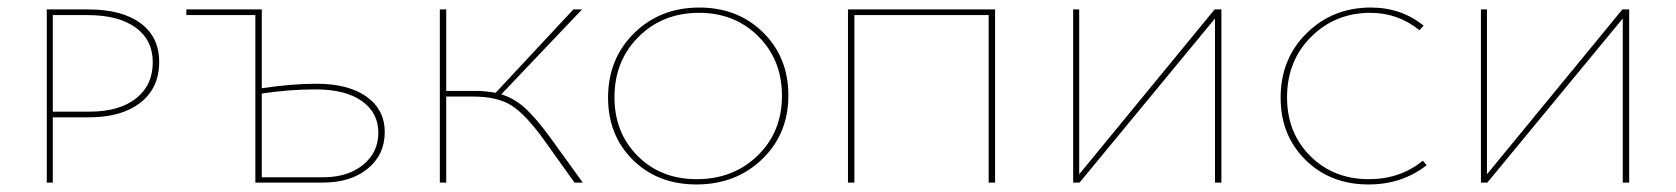

<svg xmlns="http://www.w3.org/2000/svg" viewBox="-20 -484 4442 509"><path d="M214 -459Q303 -459 352.5 -422.5Q402 -386 402 -320Q402 -251 352.5 -212Q303 -173 216 -173H120V0H104V-459ZM217 -188Q296 -188 340.5 -223Q385 -258 385 -319Q385 -378 339.5 -411Q294 -444 212 -444H120V-188Z M819 -262Q904 -262 952 -227.5Q1000 -193 1000 -134Q1000 -74 955 -37Q910 0 836 0H657V-444H474V-459H674V-250Q753 -262 819 -262ZM836 -14Q902 -14 942.5 -47Q983 -80 983 -132Q983 -185 939.5 -216Q896 -247 816 -247Q746 -247 674 -236V-14Z M1439 -119 1525 0H1503L1423 -112Q1374 -180 1336.5 -204Q1299 -228 1235 -228H1163V0H1146V-459H1163V-243H1238Q1267 -243 1294 -238L1500 -459H1523L1309 -234Q1344 -223 1372.5 -197Q1401 -171 1439 -119Z M1826 5Q1724 5 1658 -60Q1592 -125 1592 -225Q1592 -328 1661 -396Q1730 -464 1834 -464Q1936 -464 2003 -398Q2070 -332 2070 -231Q2070 -129 2000.5 -62Q1931 5 1826 5ZM1827 -9Q1924 -9 1988.5 -71.5Q2053 -134 2053 -230Q2053 -325 1990.5 -387.5Q1928 -450 1833 -450Q1737 -450 1673 -386.5Q1609 -323 1609 -226Q1609 -132 1670.5 -70.5Q1732 -9 1827 -9Z M2618 -459V0H2601V-444H2245V0H2228V-459Z M3218 -459V0H3201V-435L2842 0H2825V-459H2841V-22L3200 -459Z M3608 5Q3507 5 3441 -60Q3375 -125 3375 -225Q3375 -328 3444 -396Q3513 -464 3614 -464Q3695 -464 3754 -416L3743 -404Q3686 -450 3613 -450Q3520 -450 3456 -386.5Q3392 -323 3392 -226Q3392 -132 3453.5 -70.5Q3515 -9 3609 -9Q3692 -9 3752 -58L3762 -46Q3697 5 3608 5Z M4299 -459V0H4282V-435L3923 0H3906V-459H3922V-22L4281 -459Z"/></svg>

Font: EauTestSC Thin
Style: Regular
Weight: 250
Designer: Christian Thalmann (Catharsis Fonts)
Version: Version 0.001;PS 000.001;hotconv 1.0.88;makeotf.lib2.5.64775